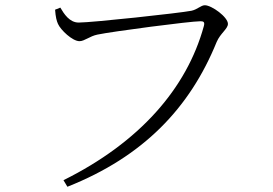

<svg xmlns="http://www.w3.org/2000/svg" viewBox="-20 -697 1040 732"><path d="M280 -611C245 -611 224 -644 210 -668L190 -660C192 -632 196 -617 201 -606C211 -583 256 -540 283 -540C302 -540 322 -559 351 -565C408 -577 705 -616 744 -616C755 -616 762 -614 757 -597C692 -360 512 -154 222 -10L237 15C527 -100 704 -286 806 -537C820 -570 849 -587 849 -606C849 -632 787 -677 761 -677C746 -677 733 -661 710 -656C664 -647 331 -611 280 -611Z"/></svg>

Font: Noto Serif CJK SC Light
Style: Regular
Weight: 300
Designer: Ryoko NISHIZUKA 西塚涼子 (kana & ideographs); Frank Grießhammer (Latin, Greek & Cyrillic); Wenlong ZHANG 张文龙 (bopomofo); San
Foundry: Adobe
Version: Version 2.001;hotconv 1.1.0;makeotfexe 2.6.0